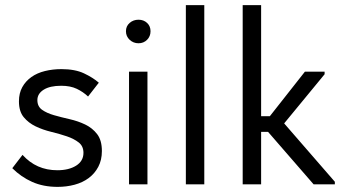

<svg xmlns="http://www.w3.org/2000/svg" viewBox="-20 -720 1333 750"><path d="M205 10Q149 10 105.5 -9.5Q62 -29 28 -63L68 -115Q122 -55 204 -55Q249 -55 277.5 -73Q306 -91 306 -123Q306 -149 287.5 -163.5Q269 -178 241 -187.5Q213 -197 180 -205Q147 -213 119 -226.5Q91 -240 72.5 -262.5Q54 -285 54 -324Q54 -356 67 -379.5Q80 -403 102.5 -419Q125 -435 155.5 -442.5Q186 -450 220 -450Q273 -450 308 -433.5Q343 -417 366 -397L324 -343Q305 -361 280 -373Q255 -385 219 -385Q175 -385 150.5 -369.5Q126 -354 126 -329Q126 -304 144.5 -291Q163 -278 191 -270Q219 -262 252 -254.5Q285 -247 313 -233.5Q341 -220 359.5 -196Q378 -172 378 -130Q378 -95 364 -68.5Q350 -42 326.5 -24.5Q303 -7 271.5 1.5Q240 10 205 10Z M484 -440H556V0H484ZM521 -551Q501 -551 486.5 -564.5Q472 -578 472 -598Q472 -618 486.5 -630.5Q501 -643 521 -643Q541 -643 554.5 -630.5Q568 -618 568 -598Q568 -578 554.5 -564.5Q541 -551 521 -551Z M706 -700H778V0H706Z M928 -700H1000V-266H1034L1171 -440H1248V-430L1090 -238L1288 -10V0H1205L1027 -205H1000V0H928Z"/></svg>

Font: Tilda Sans
Style: Regular
Weight: 400
Designer: ParaType Ltd
Foundry: ParaType Ltd
Version: Version 1.009